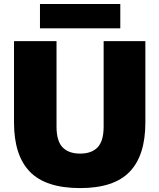

<svg xmlns="http://www.w3.org/2000/svg" viewBox="-20 -950 814 980"><path d="M389 10Q213.5 10 132.5 -73.5Q51.5 -157 51.5 -324.5V-740H268.5V-304Q268.5 -230 299.5 -198Q330.5 -166 389 -166Q447.5 -166 478.2 -198Q509 -230 509 -304V-740H722V-324.5Q722 -157 642 -73.5Q562 10 389 10ZM184 -805.5V-929.5H594V-805.5Z"/></svg>

Font: Encode Sans Black
Style: Regular
Weight: 900
Designer: Multiple Designers
Foundry: Impallari Type
Version: Version 3.002; ttfautohint (v1.8.3) -l 8 -r 50 -G 200 -x 14 